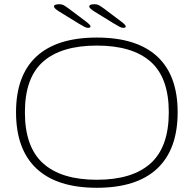

<svg xmlns="http://www.w3.org/2000/svg" viewBox="-20 -884 917 910"><path d="M439 6Q250 6 153 -85Q56 -176 56 -352Q56 -527 153 -616.5Q250 -706 439 -706Q628 -706 725 -616.5Q822 -527 822 -352Q822 -176 725 -85Q628 6 439 6ZM439 -32Q607 -32 693.5 -109.5Q780 -187 780 -352Q780 -516 693.5 -592Q607 -668 439 -668Q271 -668 184.5 -592Q98 -516 98 -352Q98 -187 184.5 -109.5Q271 -32 439 -32ZM397 -752Q389 -752 379 -757.5Q369 -763 352 -773L261 -829Q250 -836 243 -842Q236 -848 236 -854Q236 -864 262 -864Q273 -864 281.5 -859.5Q290 -855 309 -841L386 -783Q409 -766 409 -759Q409 -752 397 -752ZM564 -752Q556 -752 546 -757.5Q536 -763 519 -773L428 -829Q417 -836 410 -842Q403 -848 403 -854Q403 -864 429 -864Q440 -864 448.5 -859.5Q457 -855 476 -841L553 -783Q576 -766 576 -759Q576 -752 564 -752Z"/></svg>

Font: Asap Expanded Thin
Style: Regular
Weight: 100
Width: 7
Designer: Pablo Cosgaya
Foundry: Omnibus-Type
Version: Version 3.001; ttfautohint (v1.8.4.7-5d5b)